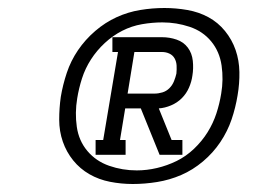

<svg xmlns="http://www.w3.org/2000/svg" viewBox="-20 -901 640 480"><path d="M219 -514V-551H238L275 -771H261V-808H385Q404 -808 421.5 -802Q439 -796 449.5 -782Q460 -768 462 -749Q464 -730 461 -712Q459 -697 452.5 -682Q446 -667 434.5 -655.5Q423 -644 407.5 -637.5Q392 -631 377 -630L409 -551H436V-514H379L332 -630H293L280 -551H294V-514ZM299 -667H366Q376 -667 386 -670Q396 -673 403.5 -680.5Q411 -688 415 -698Q419 -708 421 -717Q422 -727 421.5 -737Q421 -747 416.5 -755Q412 -763 403.5 -767Q395 -771 385 -771H316ZM312 -441Q283 -441 255 -446.5Q227 -452 203.5 -465.5Q180 -479 163 -500Q146 -521 137 -547Q128 -573 128 -602Q128 -631 132 -659Q137 -689 147 -719Q157 -749 175 -775.5Q193 -802 218 -823.5Q243 -845 271.5 -858Q300 -871 330.5 -876Q361 -881 391 -881Q420 -881 448.5 -876Q477 -871 501 -858Q525 -845 542.5 -823.5Q560 -802 569 -776Q578 -750 578.5 -721Q579 -692 574 -663Q569 -632 559 -602.5Q549 -573 531 -546Q513 -519 487.5 -497.5Q462 -476 433 -463.5Q404 -451 373 -446Q342 -441 312 -441ZM322 -475Q347 -475 372.5 -481Q398 -487 421.5 -498.5Q445 -510 465 -529Q485 -548 499 -570.5Q513 -593 521 -617.5Q529 -642 533 -667Q539 -702 534 -737Q529 -772 508 -797.5Q487 -823 454 -834Q421 -845 386 -845Q361 -845 335 -840.5Q309 -836 285.5 -824Q262 -812 242 -793.5Q222 -775 207.5 -752.5Q193 -730 185 -705Q177 -680 173 -655Q167 -619 172 -584Q177 -549 198.5 -523.5Q220 -498 253 -486.5Q286 -475 322 -475Z"/></svg>

Font: Iosevka Etoile Light Oblique
Style: Regular
Weight: 300
Italic angle: -9°
Designer: Belleve Invis
Foundry: Belleve Invis
Version: Version 15.5.2; ttfautohint (v1.8.4)